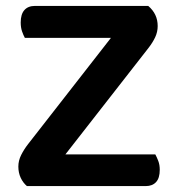

<svg xmlns="http://www.w3.org/2000/svg" viewBox="-20 -629 599 649"><path d="M71 0Q58 -11 50 -28Q42 -45 42 -66Q42 -86 51.5 -105Q61 -124 75 -142L355 -501H64Q59 -510 54.5 -523Q50 -536 50 -553Q50 -581 62.5 -595Q75 -609 98 -609H481Q513 -582 513 -541Q513 -521 504.5 -503Q496 -485 482 -467L201 -107H505Q510 -98 515 -85Q520 -72 520 -55Q520 -27 507.5 -13.5Q495 0 473 0H71Z"/></svg>

Font: Baloo Da 2 SemiBold
Style: Regular
Weight: 600
Designer: Noopur Datye, Sulekha Rajkumar and Ek Type
Foundry: Ek Type
Version: Version 1.640;hotconv 1.0.111;makeotfexe 2.5.65597; ttfautoh